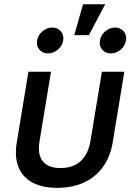

<svg xmlns="http://www.w3.org/2000/svg" viewBox="-20 -881 635 910"><path d="M251 9.3Q180.2 9.3 133.3 -16.1Q86.4 -41.5 67.4 -89.6Q48.3 -137.7 59.6 -206.5L114.7 -541H221.7L167.5 -212.4Q160.2 -169.4 169.7 -141.1Q179.2 -112.8 203.6 -98.6Q228 -84.5 266.6 -84.5Q305.7 -84.5 334.7 -98.6Q363.8 -112.8 382.6 -141.1Q401.4 -169.4 408.7 -212.4L462.9 -541H569.3L514.2 -206.5Q502.9 -138.2 468 -89.8Q433.1 -41.5 377.9 -16.1Q322.8 9.3 251 9.3ZM505.4 -627.9Q479.5 -627.9 464.4 -645.8Q449.2 -663.6 453.6 -689Q457.5 -714.4 478.5 -732.4Q499.5 -750.5 525.4 -750.5Q550.8 -750.5 566.2 -732.4Q581.5 -714.4 577.1 -689Q573.2 -663.6 552 -645.8Q530.8 -627.9 505.4 -627.9ZM207.5 -627.9Q181.6 -627.9 166.5 -645.8Q151.4 -663.6 155.8 -689Q159.7 -714.4 180.9 -732.4Q202.1 -750.5 227.5 -750.5Q253.4 -750.5 268.6 -732.4Q283.7 -714.4 279.3 -689Q275.4 -663.6 254.2 -645.8Q232.9 -627.9 207.5 -627.9ZM332 -714.4 373.5 -860.8H478.5L401.4 -714.4Z"/></svg>

Font: Inter 17pt Medium
Style: Italic
Weight: 500
Italic angle: -9.3988°
Version: Version 4.001;git-66647c0bb